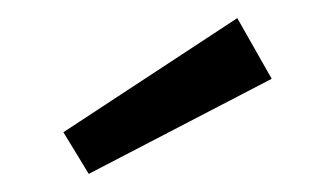

<svg xmlns="http://www.w3.org/2000/svg" viewBox="-20 -829 354 212"><path d="M280 -742 78 -637 50 -683 242 -809Z"/></svg>

Font: Fauna One
Style: Regular
Weight: 400
Version: Version 1.001